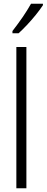

<svg xmlns="http://www.w3.org/2000/svg" viewBox="-20 -1013 251 1033"><path d="M122 0H68V-760H122ZM211 -985Q196 -962 173 -933.5Q150 -905 125 -878.5Q100 -852 80 -834H47V-846Q78 -886 102 -921Q126 -956 147 -993H211Z"/></svg>

Font: Noto Sans Khmer ExtraCondensed Light
Style: Regular
Weight: 300
Width: 2
Designer: Danh Hong and the Monotype Design Team
Foundry: Monotype Imaging Inc.
Version: Version 2.004; ttfautohint (v1.8.4.7-5d5b)